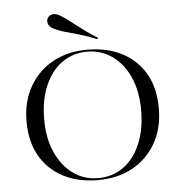

<svg xmlns="http://www.w3.org/2000/svg" viewBox="-54 -807 826 871"><g transform="rotate(-5 359.0 -372.0)"><path d="M358.1 11.3Q267.7 11.3 200 -23.8Q132.3 -58.9 94.8 -124.2Q57.3 -189.5 57.3 -281.5Q57.3 -371.8 96 -439.5Q134.7 -507.3 202.4 -544.8Q270.2 -582.3 358.9 -582.3Q450 -582.3 517.7 -547.2Q585.5 -512.1 623 -447.2Q660.5 -382.3 660.5 -289.5Q660.5 -199.2 622.2 -131.5Q583.9 -63.7 516.1 -26.2Q448.4 11.3 358.1 11.3ZM358.1 2.4Q425.8 2.4 475.4 -33.9Q525 -70.2 552.4 -135.9Q579.8 -201.6 579.8 -287.1Q579.8 -375 550.8 -439.1Q521.8 -503.2 471.8 -538.3Q421.8 -573.4 358.9 -573.4Q292.7 -573.4 242.7 -537.1Q192.7 -500.8 165.3 -435.5Q137.9 -370.2 137.9 -283.9Q137.9 -196.8 167.3 -132.3Q196.8 -67.7 246.4 -32.7Q296 2.4 358.1 2.4ZM410.5 -625.8Q359.7 -646 324.2 -655.6Q288.7 -665.3 262.5 -673Q236.3 -680.6 216.1 -691.1Q197.6 -700 192.7 -713.7Q187.9 -727.4 193.5 -739.5Q200 -751.6 213.7 -755.2Q227.4 -758.9 246 -750Q260.5 -741.9 276.2 -730.6Q291.9 -719.4 310.9 -704.4Q329.8 -689.5 354.8 -671Q379.8 -652.4 413.7 -631.5Z"/></g></svg>

Font: Playfair 144pt SemiExpanded Light
Style: Regular
Weight: 300
Width: 6
Designer: Claus Eggers Sørensen
Foundry: Claus Eggers Sørensen
Version: Version 2.203